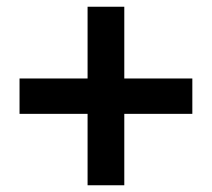

<svg xmlns="http://www.w3.org/2000/svg" viewBox="-20 -660 629 570"><path d="M240 -110H349V-322H551V-427H349V-640H240V-427H38V-322H240Z"/></svg>

Font: Noto Sans JP
Style: Bold
Weight: 700
Designer: Ryoko NISHIZUKA  (kana, bopomofo & ideographs); Paul D. Hunt (Latin, Greek & Cyrillic); Sandoll Communications , Soo-you
Foundry: Adobe
Version: Version 2.002;hotconv 1.0.116;makeotfexe 2.5.65601